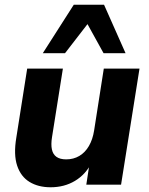

<svg xmlns="http://www.w3.org/2000/svg" viewBox="-20 -781 630 812"><path d="M194 11Q142 11 105 -11.5Q68 -34 52.5 -80.5Q37 -127 49 -199L95 -491H246L200 -201Q195 -170 199.5 -149Q204 -128 219 -117.5Q234 -107 260 -107Q291 -107 315.5 -121.5Q340 -136 356 -163.5Q372 -191 378 -229L419 -491H570L492 0H345L359 -92H367Q342 -43 297 -16Q252 11 194 11ZM161 -556 292 -761H420L511 -556H418L350 -679L255 -556Z"/></svg>

Font: Nunito Sans 12pt ExtraBold
Style: Italic
Weight: 800
Italic angle: -9°
Designer: Vernon Adams
Foundry: Vernon Adams
Version: Version 3.101;gftools[0.9.27]